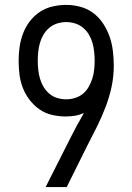

<svg xmlns="http://www.w3.org/2000/svg" viewBox="-20 -763 540 783"><path d="M252 0H166L268 -202Q280 -226 293 -250Q306 -274 320 -298L321 -300Q321 -300 321 -300Q321 -300 321 -300L322 -302Q304 -294 285.5 -291Q267 -288 248 -288Q220 -288 192 -294.5Q164 -301 141 -317Q118 -333 100.5 -356Q83 -379 73 -405Q63 -431 59.5 -459Q56 -487 56 -515Q56 -544 60 -572Q64 -600 74 -626.5Q84 -653 101.5 -676Q119 -699 142.5 -714.5Q166 -730 194 -736.5Q222 -743 250 -743Q280 -743 309 -735Q338 -727 361.5 -709Q385 -691 401.5 -665.5Q418 -640 427.5 -612Q437 -584 440.5 -554Q444 -524 444 -494Q444 -451 435 -409Q426 -367 410.5 -326.5Q395 -286 376 -247.5Q357 -209 337 -171ZM250 -358Q268 -358 286 -363.5Q304 -369 318 -380.5Q332 -392 341.5 -408.5Q351 -425 356.5 -442.5Q362 -460 364 -478.5Q366 -497 366 -515Q366 -534 364 -552.5Q362 -571 357 -588.5Q352 -606 342.5 -622Q333 -638 318.5 -650Q304 -662 286 -667.5Q268 -673 250 -673Q232 -673 214 -667.5Q196 -662 181.5 -650Q167 -638 157.5 -622Q148 -606 143 -588.5Q138 -571 136 -552.5Q134 -534 134 -515Q134 -497 136 -478.5Q138 -460 143 -442.5Q148 -425 157.5 -409Q167 -393 181 -381Q195 -369 213 -363.5Q231 -358 250 -358Z"/></svg>

Font: Zed Sans
Style: Regular
Weight: 400
Designer: Belleve Invis
Foundry: Belleve Invis
Version: Version 1.0.0; ttfautohint (v1.8.4)